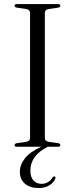

<svg xmlns="http://www.w3.org/2000/svg" viewBox="-20 -720 358 942"><path d="M200 -43Q200 -27 220.5 -24L265.5 -17.5Q276 -15.5 276 -8Q276 0 264.5 0H214.5Q129 43 129 117Q129 148.5 144 165.2Q159 182 184 182Q201 182 215.8 173.2Q230.5 164.5 238 150.5Q242.5 144.5 247.5 146Q254.5 147 251.5 155.5Q246 173 224.5 187.8Q203 202.5 170 202.5Q127 202.5 102.2 181.2Q77.5 160 77.5 123Q77.5 88 102.8 56.2Q128 24.5 182.5 0H63Q51.5 0 51.5 -8Q51.5 -15.5 62.5 -17.5L107 -24Q127.5 -27 127.5 -43V-657Q127.5 -673 107 -676L62.5 -682.5Q51.5 -684.5 51.5 -692Q51.5 -700 63 -700H264.5Q276 -700 276 -692Q276 -684.5 265.5 -682.5L220.5 -676Q200 -673 200 -657Z"/></svg>

Font: Fraunces 72pt S000 Light
Style: Regular
Weight: 300
Version: Version 1.000; ttfautohint (v1.8.3)